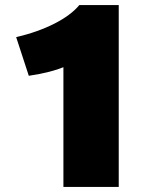

<svg xmlns="http://www.w3.org/2000/svg" viewBox="-20 -725 608 760"><path d="M94 -425C156 -434 202 -447 231 -459V15H450V-705H294C250 -651 156 -604 44 -578Z"/></svg>

Font: Repo ExtraBlack
Style: Regular
Weight: 400
Designer: Stefan Peev
Foundry: Context Ltd
Version: Version 001.502